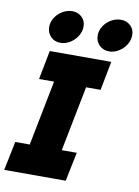

<svg xmlns="http://www.w3.org/2000/svg" viewBox="-111 -980 756 1045"><g transform="rotate(10 266.5 -457.5)"><path d="M20 -160H100L171 -520H88L119 -680H459L428 -520H348L277 -160H360L327 0H-13ZM361 -809Q361 -837 377 -861.5Q393 -886 418.5 -900.5Q444 -915 472 -915Q504 -915 525 -894.5Q546 -874 546 -843Q546 -815 530.5 -790Q515 -765 489.5 -749.5Q464 -734 437 -734Q404 -734 382.5 -755.5Q361 -777 361 -809ZM203 -915Q235 -915 256 -894.5Q277 -874 277 -843Q277 -815 261.5 -790Q246 -765 220.5 -749.5Q195 -734 168 -734Q135 -734 114 -755.5Q93 -777 93 -809Q93 -837 109 -861.5Q125 -886 150.5 -900.5Q176 -915 203 -915Z"/></g></svg>

Font: Teachers ExtraBold
Style: Italic
Weight: 800
Designer: Alfredo Marco Pradil & Chank Diesel
Version: Version 0.009